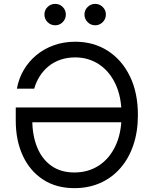

<svg xmlns="http://www.w3.org/2000/svg" viewBox="-20 -951 782 981"><path d="M360.4 10.3Q266.6 10.3 199.5 -33.9Q132.3 -78.1 96.4 -155.8Q60.5 -233.4 60.5 -334.5V-401.9H620.6V-326.2H118.7L145 -337.9Q145 -260.3 169.4 -199.5Q193.8 -138.7 241.9 -104.2Q290 -69.8 360.4 -69.8Q430.2 -69.8 484.4 -104.7Q538.6 -139.6 569.8 -205.3Q601.1 -271 601.1 -363.3Q601.1 -456.5 569.8 -522.2Q538.6 -587.9 485.1 -622.8Q431.6 -657.7 364.3 -657.7Q323.7 -657.7 289.8 -646.2Q255.9 -634.8 229.2 -613.3Q202.6 -591.8 183.8 -562.7Q165 -533.7 154.8 -498H66.4Q75.7 -550.3 101.6 -594Q127.4 -637.7 166.5 -669.9Q205.6 -702.1 255.9 -720Q306.2 -737.8 364.3 -737.8Q458 -737.8 530.3 -691.7Q602.5 -645.5 643.6 -561.5Q684.6 -477.5 684.6 -363.3Q684.6 -277.8 661.1 -209.2Q637.7 -140.6 594.7 -91.6Q551.8 -42.5 492.2 -16.1Q432.6 10.3 360.4 10.3ZM466.3 -821.8Q443.8 -821.8 427.7 -837.9Q411.6 -854 411.6 -877Q411.6 -899.4 427.7 -915.3Q443.8 -931.2 466.3 -931.2Q488.8 -931.2 504.9 -915.3Q521 -899.4 521 -877Q521 -854 504.9 -837.9Q488.8 -821.8 466.3 -821.8ZM262.2 -821.8Q239.3 -821.8 223.1 -837.9Q207 -854 207 -877Q207 -899.4 223.1 -915.3Q239.3 -931.2 262.2 -931.2Q284.7 -931.2 300.5 -915.3Q316.4 -899.4 316.4 -877Q316.4 -854 300.5 -837.9Q284.7 -821.8 262.2 -821.8Z"/></svg>

Font: V-Inter
Style: Regular-375
Weight: 375
Designer: Rasmus Andersson
Foundry: rsms
Version: Version 4.000;git-4146feb